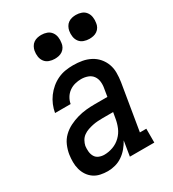

<svg xmlns="http://www.w3.org/2000/svg" viewBox="-183 -851 866 960"><g transform="rotate(-30 250.0 -370.5)"><path d="M156 8H155Q155 8 155 8Q155 8 155 8Q134 8 113 3.5Q92 -1 75.5 -12.5Q59 -24 48 -40.5Q37 -57 31.5 -77Q26 -97 26 -118.5Q26 -140 29 -161Q33 -186 43.5 -210.5Q54 -235 73 -253.5Q92 -272 116 -284Q140 -296 165 -303Q190 -310 214.5 -312.5Q239 -315 264 -315H338L345 -358Q349 -377 347 -396.5Q345 -416 334.5 -430.5Q324 -445 306 -451.5Q288 -458 268 -458Q251 -458 233 -453.5Q215 -449 199.5 -438Q184 -427 174 -410.5Q164 -394 161 -376H71Q75 -399 84 -420.5Q93 -442 107 -461Q121 -480 139.5 -495.5Q158 -511 179.5 -521Q201 -531 223.5 -534.5Q246 -538 268 -538Q295 -538 320 -533.5Q345 -529 367 -517.5Q389 -506 405 -487.5Q421 -469 429.5 -446Q438 -423 438 -397Q438 -371 434 -345L390 -80H427V0H286L300 -86Q289 -66 274 -48Q259 -30 240 -17Q221 -4 199 2Q177 8 156 8ZM181 -72Q206 -72 231 -81Q256 -90 275.5 -109Q295 -128 305 -152Q315 -176 319 -201L325 -235H264Q250 -235 235.5 -234Q221 -233 206.5 -230Q192 -227 177.5 -222Q163 -217 150.5 -208Q138 -199 130.5 -185.5Q123 -172 120 -158Q118 -142 119.5 -126Q121 -110 128.5 -97Q136 -84 150.5 -78Q165 -72 181 -72ZM406 -611Q390 -611 374.5 -616.5Q359 -622 349.5 -634.5Q340 -647 337.5 -663.5Q335 -680 338 -697Q340 -708 346 -719Q352 -730 362 -737Q372 -744 383.5 -746.5Q395 -749 406 -749Q423 -749 438 -743.5Q453 -738 462.5 -725.5Q472 -713 474.5 -696.5Q477 -680 474 -663Q473 -652 467 -641Q461 -630 451 -623Q441 -616 429.5 -613.5Q418 -611 406 -611ZM206 -611Q190 -611 174.5 -616.5Q159 -622 149.5 -634.5Q140 -647 137.5 -663.5Q135 -680 138 -697Q140 -708 146 -719Q152 -730 162 -737Q172 -744 183.5 -746.5Q195 -749 206 -749Q223 -749 238 -743.5Q253 -738 262.5 -725.5Q272 -713 274.5 -696.5Q277 -680 274 -663Q273 -652 267 -641Q261 -630 251 -623Q241 -616 229.5 -613.5Q218 -611 206 -611Z"/></g></svg>

Font: Iosevka Curly Slab MdObl
Style: Regular
Weight: 500
Italic angle: -9°
Monospace: yes
Designer: Belleve Invis
Foundry: Belleve Invis
Version: Version 11.0.0; ttfautohint (v1.8.3)